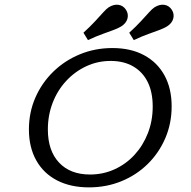

<svg xmlns="http://www.w3.org/2000/svg" viewBox="-20 -787 812 818"><path d="M358.9 11.3Q280.6 11.3 223 -18.5Q165.3 -48.4 134.3 -104Q103.2 -159.7 103.2 -235.5Q103.2 -308.1 130.6 -371Q158.1 -433.9 206.9 -481.5Q255.6 -529 320.2 -555.6Q384.7 -582.3 458.9 -582.3Q537.1 -582.3 593.5 -552Q650 -521.8 680.6 -466.1Q711.3 -410.5 711.3 -333.9Q711.3 -261.3 684.3 -198.4Q657.3 -135.5 609.3 -88.3Q561.3 -41.1 497.2 -14.9Q433.1 11.3 358.9 11.3ZM363.7 -43.5Q419.4 -43.5 468.1 -65.7Q516.9 -87.9 553.2 -127.4Q589.5 -166.9 610.1 -219.8Q630.6 -272.6 630.6 -333.1Q630.6 -394.4 609.3 -437.5Q587.9 -480.6 547.6 -504Q507.3 -527.4 451.6 -527.4Q396 -527.4 347.6 -504.8Q299.2 -482.3 262.1 -442.3Q225 -402.4 204.4 -349.2Q183.9 -296 183.9 -235.5Q183.9 -145.2 231.5 -94.4Q279 -43.5 363.7 -43.5ZM354.8 -616.1 335.5 -647.6Q364.5 -674.2 385.1 -696.4Q405.6 -718.5 419.8 -734.3Q433.9 -750 442.7 -755.6Q464.5 -769.4 484.7 -766.5Q504.8 -763.7 516.9 -745.2Q528.2 -727.4 523 -707.7Q517.7 -687.9 496 -674.2Q482.3 -666.1 462.9 -658.9Q443.5 -651.6 417.3 -642.3Q391.1 -633.1 354.8 -616.1ZM550 -616.1 530.6 -647.6Q559.7 -674.2 580.2 -696.4Q600.8 -718.5 614.9 -734.3Q629 -750 637.9 -755.6Q659.7 -769.4 679.8 -766.5Q700 -763.7 712.1 -745.2Q723.4 -727.4 718.1 -707.7Q712.9 -687.9 691.1 -674.2Q677.4 -666.1 658.1 -658.9Q638.7 -651.6 612.5 -642.3Q586.3 -633.1 550 -616.1Z"/></svg>

Font: Playfair 5pt SemiExpanded Light
Style: Italic
Weight: 300
Width: 6
Italic angle: -15.6°
Designer: Claus Eggers Sørensen
Foundry: Claus Eggers Sørensen
Version: Version 2.203